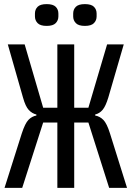

<svg xmlns="http://www.w3.org/2000/svg" viewBox="-20 -914 640 934"><path d="M259 -318H190L88 0H2L86 -265Q102 -314 118.5 -331Q135 -348 157 -352V-357Q136 -362 120 -379Q104 -396 92 -439L18 -698H100L190 -390H259V-698H341V-390H410L501 -698H582L507 -440Q494 -397 479 -379.5Q464 -362 443 -357V-352Q466 -348 483 -330.5Q500 -313 515 -265L598 0H511L410 -318H341V0H259ZM207 -788Q176 -788 163 -801.5Q150 -815 150 -834V-848Q150 -868 163 -881Q176 -894 207 -894Q238 -894 251 -881Q264 -868 264 -848V-834Q264 -815 251 -801.5Q238 -788 207 -788ZM393 -788Q362 -788 349 -801.5Q336 -815 336 -834V-848Q336 -868 349 -881Q362 -894 393 -894Q424 -894 437 -881Q450 -868 450 -848V-834Q450 -815 437 -801.5Q424 -788 393 -788Z"/></svg>

Font: Lilex Nerd Font
Style: Regular
Weight: 400
Designer: Mike Abbink, Paul van der Laan, Pieter van Rosmalen, Mikhael Khrustik
Foundry: Mikhael Khrustik
Version: Version 2.400; ttfautohint (v1.8.4.7-5d5b);Nerd Fonts 3.3.0